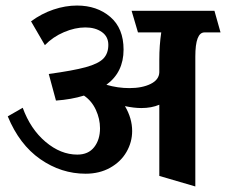

<svg xmlns="http://www.w3.org/2000/svg" viewBox="-20 -619 816 693"><path d="M718 -502Q685 -502 685 -415V54L555 16V-241Q527 -229 490 -229Q464 -229 431 -236Q457 -192 457 -146Q457 -106 436.5 -70.5Q416 -35 377.5 -13.5Q339 8 289 8Q201 8 125.5 -44.5Q50 -97 8 -199L62 -230Q90 -153 144.5 -107Q199 -61 259 -61Q299 -61 320 -88Q341 -115 341 -156Q341 -190 326 -222.5Q311 -255 283 -274Q238 -260 182 -256L156 -352Q244 -364 289.5 -376.5Q335 -389 353 -407.5Q371 -426 371 -457Q371 -487 347.5 -503.5Q324 -520 288 -520Q251 -520 211 -503Q171 -486 142 -456L92 -542Q130 -570 173 -584.5Q216 -599 258 -599Q330 -599 378 -558Q426 -517 426 -440Q426 -358 364 -313Q405 -301 447 -301Q493 -301 523.5 -316Q554 -331 555 -358V-404Q555 -455 562 -502H478L455 -580H754L776 -502Z"/></svg>

Font: Sumana
Style: Bold
Weight: 700
Designer: Cyreal, Alexei Vanyashin (Devanagari), Olga Karpushina (Latin)
Foundry: Cyreal
Version: Version 1.015;PS 001.015;hotconv 1.0.70;makeotf.lib2.5.58329